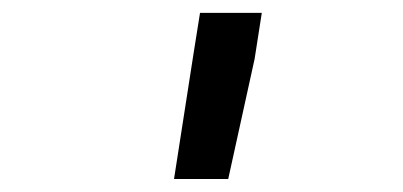

<svg xmlns="http://www.w3.org/2000/svg" viewBox="-20 -770 627 299"><path d="M376.5 -678.2 387.7 -750H291.5L281.7 -688.5L251 -491.2H335.4Z"/></svg>

Font: Roboto Mono SemiBold
Style: Italic
Weight: 600
Italic angle: -10°
Monospace: yes
Designer: Google
Version: Version 3.000